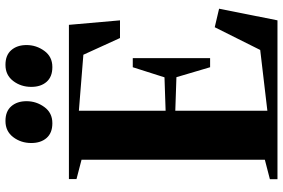

<svg xmlns="http://www.w3.org/2000/svg" viewBox="-182 -826 1009 684"><g transform="rotate(-90 322.0 -484.5)"><path d="M94.5 -45V-698L25.5 -716V-743H575L591 -561H528L468.5 -691.5L269 -707.5V-398.5L388 -402.5L424 -515.5H456.5V-240H424L388.5 -360L269 -364V-36L485.5 -61.5L566.5 -223.5L632.5 -208L591 0H25V-27ZM224 -802Q190 -802 172 -822.5Q154 -843 154 -877Q154 -914 175 -941.5Q196 -969 232 -969H233Q267 -969 285 -948.2Q303 -927.5 303 -894Q303 -859 282.2 -830.5Q261.5 -802 225 -802ZM424 -802Q390 -802 372 -822.5Q354 -843 354 -877Q354 -914 375 -941.5Q396 -969 432 -969H433Q467 -969 485 -948.2Q503 -927.5 503 -894Q503 -859 482.2 -830.5Q461.5 -802 425 -802Z"/></g></svg>

Font: Merriweather 120pt ExtraBold
Style: Regular
Weight: 800
Version: Version 2.100